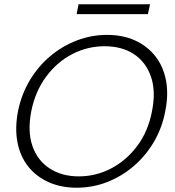

<svg xmlns="http://www.w3.org/2000/svg" viewBox="-20 -870 817 897"><path d="M338 7Q265 7 207 -19Q149 -45 111.5 -92.5Q74 -140 61.5 -205.5Q49 -271 64 -350Q80 -429 119 -494.5Q158 -560 214.5 -607.5Q271 -655 339 -681Q407 -707 480 -707Q554 -707 611 -681Q668 -655 705.5 -607.5Q743 -560 755.5 -494.5Q768 -429 752 -350Q737 -271 698 -205.5Q659 -140 603 -92.5Q547 -45 479.5 -19Q412 7 338 7ZM348 -46Q428 -46 499 -83Q570 -120 621 -188Q672 -256 690 -350Q709 -444 685 -512.5Q661 -581 605 -617.5Q549 -654 469 -654Q389 -654 318 -617.5Q247 -581 196 -512.5Q145 -444 126 -350Q108 -256 131.5 -188Q155 -120 212 -83Q269 -46 348 -46ZM347 -850H681L671 -804H338Z"/></svg>

Font: Albert Sans Light
Style: Italic
Weight: 300
Italic angle: -11.25°
Designer: Andreas Rasmussen
Foundry: a.Foundry
Version: Version 1.025